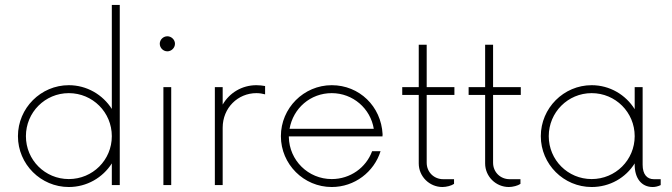

<svg xmlns="http://www.w3.org/2000/svg" viewBox="-20 -750 2724 778"><path d="M433.1 -730V-308.6C396.5 -366.2 332 -404.8 258.8 -404.8C145.5 -404.8 52.7 -312 52.7 -198.2C52.7 -84.5 145.5 7.8 258.8 7.8C332 7.8 396.5 -30.3 433.1 -87.9V0H465.3V-730ZM258.8 -24.4C162.6 -24.4 85 -101.6 85 -198.2C85 -294.9 162.6 -372.6 258.8 -372.6C355.5 -372.6 433.1 -294.9 433.1 -198.2C433.1 -101.6 355.5 -24.4 258.8 -24.4Z M658.2 -542C674.3 -542 689 -555.7 689 -572.8C689 -589.4 674.3 -603 658.2 -603C641.6 -603 627.4 -589.4 627.4 -572.8C627.4 -555.7 641.6 -542 658.2 -542ZM642.1 0H673.8V-397H642.1Z M850.6 0H882.3V-232.4C882.3 -313 943.8 -372.6 1019 -372.6C1031.7 -372.6 1043.5 -370.6 1054.2 -367.7V-401.4C1043 -403.3 1031.7 -404.8 1019 -404.8C960 -404.8 909.7 -373.5 882.3 -326.2V-397H850.6Z M1529.8 -197.3 1530.3 -206.1C1524.4 -319.3 1436 -404.8 1324.2 -404.8C1210.9 -404.8 1118.2 -312 1118.2 -198.2C1118.2 -84.5 1210.9 7.8 1324.2 7.8C1417 7.8 1495.6 -53.2 1522 -137.2H1487.8C1463.4 -70.8 1399.4 -24.4 1324.2 -24.4C1229 -24.4 1151.9 -100.1 1150.4 -195.3V-197.3ZM1324.2 -372.6C1410.2 -372.6 1481.4 -310.1 1494.6 -228H1153.3C1168 -311.5 1237.8 -372.6 1324.2 -372.6Z M1821.3 -365.2V-397H1709V-568.8H1676.8V-397H1609.9V-365.2H1676.8V-87.9C1676.8 -34.7 1720.2 7.8 1772.9 7.8C1788.6 7.8 1809.6 2.4 1819.8 -4.9V-23.9H1775.9C1738.8 -23.9 1709 -52.2 1709 -90.8V-365.2Z M2090.3 -365.2V-397H1978V-568.8H1945.8V-397H1878.9V-365.2H1945.8V-87.9C1945.8 -34.7 1989.3 7.8 2042 7.8C2057.6 7.8 2078.6 2.4 2088.9 -4.9V-23.9H2044.9C2007.8 -23.9 1978 -52.2 1978 -90.8V-365.2Z M2629.4 -23.9C2602.1 -23.9 2584 -43 2584 -82.5V-397H2551.8V-307.6C2515.6 -365.7 2451.2 -404.8 2377.4 -404.8C2264.2 -404.8 2171.4 -312 2171.4 -198.2C2171.4 -84.5 2264.2 7.8 2377.4 7.8C2451.2 7.8 2515.6 -29.8 2551.8 -87.9V-82.5C2551.8 -27.8 2579.1 7.8 2625 7.8C2635.7 7.8 2647 4.9 2657.2 0V-23.9ZM2377.4 -24.4C2281.2 -24.4 2203.6 -101.6 2203.6 -198.2C2203.6 -294.9 2281.2 -372.6 2377.4 -372.6C2474.1 -372.6 2551.8 -294.9 2551.8 -198.2C2551.8 -101.6 2474.1 -24.4 2377.4 -24.4Z"/></svg>

Font: Now ExtraLight
Style: Regular
Weight: 200
Designer: Alfredo Marco Pradil
Foundry: Alfredo Marco Pradil
Version: Version 1.200;hotconv 1.0.109;makeotfexe 2.5.65596